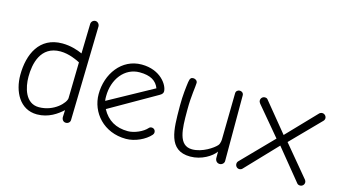

<svg xmlns="http://www.w3.org/2000/svg" viewBox="-80 -978 2233 1262"><g transform="rotate(15 1036.5 -347.0)"><path d="M465 -667C465 -683 452 -697 437 -697C421 -697 408 -684 408 -668L403 -467C370 -482 321 -498 265 -498C110 -498 51 -368 51 -226C51 -116 105 -4 223 -4C302 -4 359 -46 395 -79L393 -34C392 -17 402 0 421 0C437 0 450 -11 450 -27ZM106 -229C106 -316 131 -444 267 -444C326 -444 383 -416 402 -406L397 -161C396 -130 327 -53 223 -53C131 -53 106 -156 106 -229Z M1001 -90C1001 -105 990 -116 975 -116C968 -116 961 -113 957 -108C930 -77 872 -52 829 -52C748 -52 689 -86 652 -155L970 -337C986 -346 992 -355 992 -366C992 -409 934 -499 805 -499C669 -499 581 -376 581 -238C581 -114 677 0 830 0C891 0 959 -32 994 -72C998 -76 1001 -83 1001 -90ZM805 -446C880 -446 920 -420 938 -373L634 -206C632 -217 632 -226 632 -237C632 -353 703 -446 805 -446Z M1498 -475C1498 -490 1486 -500 1472 -500C1458 -500 1446 -490 1446 -475L1441 -161C1441 -161 1441 -133 1428 -118C1407 -94 1337 -46 1268 -46C1172.8 -46 1171 -160.6 1171 -277.8C1171 -282.5 1171 -287.3 1171 -292C1171 -385.4 1184.1 -449.8 1184.1 -475.5C1184.1 -489.7 1170.5 -500 1156 -500C1142 -500 1133 -495 1129 -466C1124.3 -430.2 1116.9 -374.9 1116.9 -304.2C1116.9 -299.8 1116.9 -295.4 1117 -291C1118 -143 1116 3 1268 3C1345 3 1412 -40 1437 -76V-33C1437 -15 1449 0 1468 0C1484 0 1498 -13 1498 -28Z M2054 -451C2059 -456 2062 -463 2062 -470C2062 -485 2049 -498 2034 -498C2027 -498 2019 -495 2014 -490L1825 -293L1662 -492C1657 -499 1649 -500 1642 -500C1627 -500 1615 -487 1615 -472C1615 -465 1618 -458 1623 -452L1786 -258L1582 -49C1576 -43 1574 -36 1574 -29C1574 -14 1586 -1 1601 -1C1608 -1 1615 -3 1621 -9L1822 -220L1995 -8C2000 -2 2008 0 2015 0C2030 0 2043 -12 2043 -28C2043 -34 2041 -40 2037 -45L1862 -255Z"/></g></svg>

Font: Comic Neue
Style: Normal
Weight: 400
Designer: Craig Rozynski
Foundry: Craig Rozynski
Version: Version 2.003